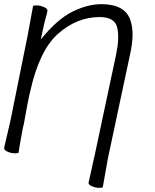

<svg xmlns="http://www.w3.org/2000/svg" viewBox="-50 -728 745 923"><path d="M469 32 444 172Q443 175 426 175Q409 175 391 167Q373 159 376 149Q379 138 384 113L405 19L508 -465Q525 -545 513.5 -595.5Q502 -646 429 -646Q321 -646 230.5 -567Q140 -488 96 -292Q85 -249 65 -134L60 -113Q52 -73 39 6Q38 9 21 9Q4 9 -14 1Q-32 -7 -30 -18L0 -147L83 -558L109 -699Q109 -702 126 -702Q143 -702 161.5 -694Q180 -686 178 -675L174 -657Q163 -621 146 -538Q225 -636 298.5 -672Q372 -708 437 -708Q552 -708 577 -630Q598 -571 576 -470Z"/></svg>

Font: LXGW Bright GB
Style: Italic
Weight: 400
Italic angle: -12°
Designer: Christian Thalmann (Catharsis Fonts)
Foundry: LXGW / Christian Thalmann (Catharsis Fonts) / Fontworks Inc.
Version: Version 5.510